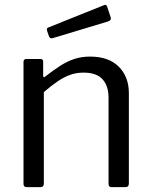

<svg xmlns="http://www.w3.org/2000/svg" viewBox="-20 -774 624 794"><path d="M90.9 0Q77.2 0 77.2 -13.4V-517.1Q77.2 -530 88.3 -530H147.8Q158.5 -530 158.5 -518.7V-461.4Q158.5 -456.1 160.9 -454.8Q163.4 -453.6 167.9 -458.1Q201.2 -484 229.9 -502.4Q258.5 -520.7 288.1 -530.4Q317.7 -540 352.3 -540Q429.5 -540 471.2 -498.2Q512.9 -456.3 512.9 -388.9V-15.5Q512.9 0 498.1 0H441.7Q435.3 0 432.1 -3.3Q428.9 -6.7 428.9 -13.4V-369.8Q428.9 -418.9 403.9 -446.3Q378.9 -473.7 325.1 -473.7Q295.7 -473.7 270.2 -464.5Q244.7 -455.4 218.9 -437.9Q193 -420.4 161.3 -393.2V-14.5Q161.3 0 145.7 0H90.9ZM422.8 -747.6 437.5 -702.9Q441.9 -690.3 427.2 -685.4L198.6 -616.4Q192.1 -614.8 188.6 -616.4Q185.1 -617.9 182.6 -623.6L174.8 -646.3Q171 -657 179.2 -660.1L411.2 -753.1Q419.4 -756.2 422.8 -747.6Z"/></svg>

Font: Libre Franklin Thin
Style: Regular
Weight: 100
Designer: Pablo Impallari, Rodrigo Fuenzalida, Nhung Nguyen
Foundry: Impallari Type
Version: Version 3.000